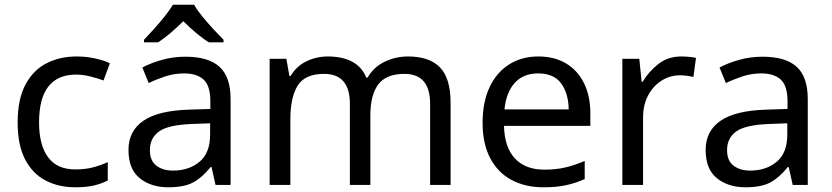

<svg xmlns="http://www.w3.org/2000/svg" viewBox="-20 -786 3534 816"><path d="M300 10Q229 10 173.5 -19Q118 -48 86.5 -109Q55 -170 55 -265Q55 -364 88 -426Q121 -488 177.5 -517Q234 -546 306 -546Q347 -546 385 -537.5Q423 -529 447 -517L420 -444Q396 -453 364 -461Q332 -469 304 -469Q146 -469 146 -266Q146 -169 184.5 -117.5Q223 -66 299 -66Q343 -66 376.5 -75Q410 -84 438 -97V-19Q411 -5 378.5 2.5Q346 10 300 10Z M768 -545Q866 -545 913 -502Q960 -459 960 -365V0H896L879 -76H875Q840 -32 801.5 -11Q763 10 695 10Q622 10 574 -28.5Q526 -67 526 -149Q526 -229 589 -272.5Q652 -316 783 -320L874 -323V-355Q874 -422 845 -448Q816 -474 763 -474Q721 -474 683 -461.5Q645 -449 612 -433L585 -499Q620 -518 668 -531.5Q716 -545 768 -545ZM794 -259Q694 -255 655.5 -227Q617 -199 617 -148Q617 -103 644.5 -82Q672 -61 715 -61Q783 -61 828 -98.5Q873 -136 873 -214V-262ZM805 -766Q817 -744 839.5 -716.5Q862 -689 886.5 -662.5Q911 -636 930 -617V-606H868Q842 -622 814 -645.5Q786 -669 759 -696Q732 -669 705 -646Q678 -623 652 -606H592V-617Q611 -637 634.5 -663Q658 -689 680 -716.5Q702 -744 715 -766Z M1714 -546Q1805 -546 1850 -499.5Q1895 -453 1895 -349V0H1808V-345Q1808 -472 1699 -472Q1621 -472 1587.5 -427Q1554 -382 1554 -296V0H1467V-345Q1467 -472 1357 -472Q1276 -472 1245 -422Q1214 -372 1214 -278V0H1126V-536H1197L1210 -463H1215Q1240 -505 1282.5 -525.5Q1325 -546 1373 -546Q1435 -546 1476.5 -524Q1518 -502 1537 -456H1542Q1569 -502 1615.5 -524Q1662 -546 1714 -546Z M2268 -546Q2337 -546 2386.5 -516Q2436 -486 2462.5 -431.5Q2489 -377 2489 -304V-251H2122Q2124 -160 2168.5 -112.5Q2213 -65 2293 -65Q2344 -65 2383.5 -74.5Q2423 -84 2465 -102V-25Q2424 -7 2384 1.5Q2344 10 2289 10Q2213 10 2154.5 -21Q2096 -52 2063.5 -113.5Q2031 -175 2031 -264Q2031 -352 2060.5 -415Q2090 -478 2143.5 -512Q2197 -546 2268 -546ZM2267 -474Q2204 -474 2167.5 -433.5Q2131 -393 2124 -321H2397Q2396 -389 2365 -431.5Q2334 -474 2267 -474Z M2875 -546Q2890 -546 2907.5 -544.5Q2925 -543 2938 -540L2927 -459Q2914 -462 2898.5 -464Q2883 -466 2869 -466Q2828 -466 2792 -443.5Q2756 -421 2734.5 -380.5Q2713 -340 2713 -286V0H2625V-536H2697L2707 -438H2711Q2737 -482 2778 -514Q2819 -546 2875 -546Z M3221 -545Q3319 -545 3366 -502Q3413 -459 3413 -365V0H3349L3332 -76H3328Q3293 -32 3254.5 -11Q3216 10 3148 10Q3075 10 3027 -28.5Q2979 -67 2979 -149Q2979 -229 3042 -272.5Q3105 -316 3236 -320L3327 -323V-355Q3327 -422 3298 -448Q3269 -474 3216 -474Q3174 -474 3136 -461.5Q3098 -449 3065 -433L3038 -499Q3073 -518 3121 -531.5Q3169 -545 3221 -545ZM3247 -259Q3147 -255 3108.5 -227Q3070 -199 3070 -148Q3070 -103 3097.5 -82Q3125 -61 3168 -61Q3236 -61 3281 -98.5Q3326 -136 3326 -214V-262Z"/></svg>

Font: Noto Sans Adlam
Style: Regular
Weight: 400
Designer: Mark Jamra, Neil Patel
Foundry: JamraPatel LLC
Version: Version 3.001